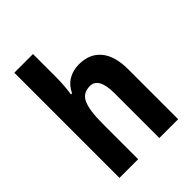

<svg xmlns="http://www.w3.org/2000/svg" viewBox="-217 -871 981 981"><g transform="rotate(-45 274.0 -380.0)"><path d="M198 -595Q198 -563 195.5 -531.5Q193 -500 189 -477H197Q216 -517 249.5 -537Q283 -557 327 -557Q403 -557 445 -507Q487 -457 487 -360V0H351V-323Q351 -439 288 -439Q236 -439 217 -395Q198 -351 198 -261V0H63V-760H198Z"/></g></svg>

Font: Noto Sans Thai Cond
Style: Bold
Weight: 700
Width: 3
Designer: Monotype Design Team
Foundry: Monotype Imaging Inc.
Version: Version 2.002; ttfautohint (v1.8.4.7-5d5b)